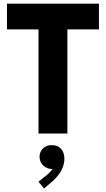

<svg xmlns="http://www.w3.org/2000/svg" viewBox="-20 -740 587 1064"><path d="M193.4 -577.1H18.6V-719.7H528.3V-577.1H353.5V0H193.4ZM193.4 266.6 240.2 229.5Q258.3 214.4 271.5 196.3H266.6Q250 196.3 234.4 187.7Q218.8 179.2 209 163.8Q199.2 148.4 199.2 128.9Q199.2 109.9 208.5 94.7Q217.8 79.6 233.4 71.8Q249 64 266.6 64.5Q296.9 63.5 316.7 83Q336.4 102.5 336.9 139.6Q336.4 204.1 273.4 262.7L223.6 304.7Z"/></svg>

Font: Reddit Sans Chocolate ExtraBold
Style: Regular
Weight: 800
Designer: Stephen Hutchings
Foundry: Reddit
Version: Version 1.011